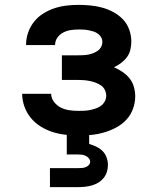

<svg xmlns="http://www.w3.org/2000/svg" viewBox="-20 -548 640 788"><path d="M302 8Q276 8 249 5Q222 2 196.5 -6Q171 -14 147.5 -28.5Q124 -43 107 -63.5Q90 -84 80.5 -110Q71 -136 71 -163Q71 -163 71 -163Q71 -163 71 -163H190Q190 -145 202 -129.5Q214 -114 230.5 -106Q247 -98 265.5 -95.5Q284 -93 302 -93Q314 -93 326 -93.5Q338 -94 350 -96.5Q362 -99 373.5 -103Q385 -107 394.5 -114Q404 -121 410 -132Q416 -143 416 -155Q416 -167 410.5 -178.5Q405 -190 395 -197Q385 -204 373 -208.5Q361 -213 349 -215.5Q337 -218 324.5 -219Q312 -220 300 -220H234V-321H300Q311 -321 321.5 -321.5Q332 -322 342.5 -324Q353 -326 363 -330Q373 -334 381.5 -340Q390 -346 395 -355.5Q400 -365 400 -376Q400 -376 400 -376Q400 -376 400 -376Q400 -386 395 -395Q390 -404 381.5 -410Q373 -416 363 -419Q353 -422 343 -424Q333 -426 323 -426.5Q313 -427 303 -427Q286 -427 270 -424.5Q254 -422 239.5 -414.5Q225 -407 215.5 -393.5Q206 -380 206 -363Q206 -363 206 -363Q206 -363 206 -363H87Q87 -363 87 -363.5Q87 -364 87 -365Q87 -390 95.5 -414.5Q104 -439 120 -459Q136 -479 157.5 -492.5Q179 -506 203 -514Q227 -522 252 -525Q277 -528 303 -528Q327 -528 352 -525.5Q377 -523 400.5 -516.5Q424 -510 446 -498Q468 -486 485 -468Q502 -450 510.5 -426Q519 -402 519 -378Q519 -361 515 -344Q511 -327 501 -313.5Q491 -300 477 -289.5Q463 -279 448 -272Q466 -264 482.5 -253Q499 -242 511.5 -226.5Q524 -211 529.5 -191.5Q535 -172 535 -153Q535 -126 525.5 -100.5Q516 -75 498 -56Q480 -37 456.5 -24.5Q433 -12 407.5 -4.5Q382 3 355.5 5.5Q329 8 302 8ZM185 220V142H300Q308 142 315.5 141.5Q323 141 330.5 138.5Q338 136 344 130Q350 124 350 116Q350 108 344.5 101.5Q339 95 331.5 91.5Q324 88 316 87Q308 86 300 86H254V0H346V43Q361 47 375.5 54Q390 61 401 72Q412 83 417.5 98.5Q423 114 423 129Q423 144 418.5 158Q414 172 405 183Q396 194 383.5 201.5Q371 209 357 213Q343 217 328.5 218.5Q314 220 300 220Z"/></svg>

Font: Iosevka SS04 Extended
Style: Bold
Weight: 700
Width: 7
Monospace: yes
Designer: Belleve Invis
Foundry: Belleve Invis
Version: Version 19.0.0; ttfautohint (v1.8.4)